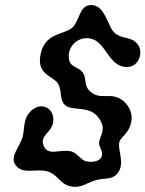

<svg xmlns="http://www.w3.org/2000/svg" viewBox="-20 -698 578 763"><path d="M447 -9C422 20 392 7 358 19C320 31 299 52 259 42C218 33 211 -3 171 -16C126 -31 70 -1 41 -43C18 -76 60 -117 70 -154C79 -188 70 -227 105 -259C140 -291 190 -274 192 -225C194 -172 136 -164 153 -120C171 -74 219 -108 264 -96C287 -90 301 -62 322 -57C349 -51 381 -58 385 -79C389 -101 372 -113 374 -134C376 -157 405 -182 374 -227C336 -284 264 -252 236 -283C215 -307 228 -337 210 -366C192 -396 128 -400 140 -475C154 -566 229 -560 262 -584C298 -608 291 -678 343 -678C399 -678 408 -589 437 -566C470 -540 501 -555 527 -522C552 -491 532 -425 476 -432C414 -440 403 -517 354 -540C306 -562 253 -525 253 -475C253 -428 290 -435 308 -411C326 -387 312 -361 335 -338C375 -298 410 -330 455 -307C489 -289 510 -250 501 -211C489 -159 455 -156 453 -125C451 -95 476 -44 447 -9Z"/></svg>

Font: PicNic
Style: Regular
Weight: 400
Designer: Mariel Nils
Foundry: Velvetyne Type Foundry
Version: Version 2.000;Glyphs 3.2.3 (3260)